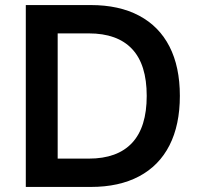

<svg xmlns="http://www.w3.org/2000/svg" viewBox="-20 -739 788 759"><path d="M82 0V-719H339Q451 -719 530 -677Q609 -635 650 -555Q691 -475 691 -360Q691 -245 650 -164.5Q609 -84 530 -42Q451 0 339 0ZM208 -112H331Q444 -112 502 -174Q560 -236 560 -360Q560 -484 502 -545.5Q444 -607 331 -607H208Z"/></svg>

Font: Nunitoga
Style: Bold
Weight: 700
Designer: Vernon Adams
Foundry: Vernon Adams
Version: Version 1.0